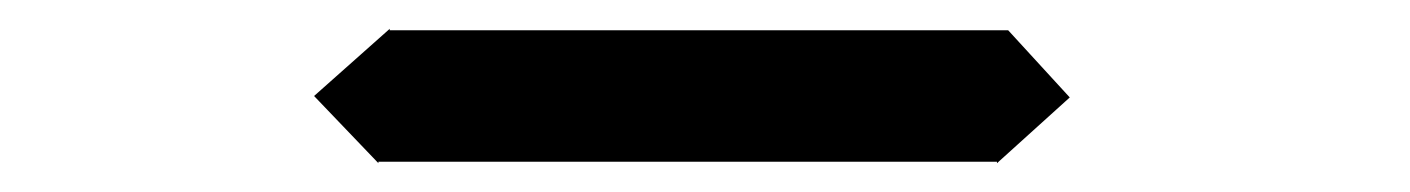

<svg xmlns="http://www.w3.org/2000/svg" viewBox="-20 -567 984 134"><path d="M726.6 -499 675.8 -453.1V-454.1H244.1V-453.1L199.2 -500L252 -546.9V-545.9H683.6Z"/></svg>

Font: my7seg
Style: Book
Weight: 400
Italic angle: -5°
Designer: Keshikan(Twitter:@keshinomi_88pro)
Version: Version 0.46